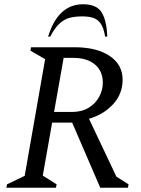

<svg xmlns="http://www.w3.org/2000/svg" viewBox="-20 -882 664 902"><path d="M10 0 13 -16 96 -56 192 -604 123 -644 126 -660H330Q435 -660 495.5 -619Q556 -578 556 -508Q556 -440 510.5 -391.5Q465 -343 398 -324L527 -52L584 -16L581 0H451L319 -306H225L181 -57L246 -16L243 0ZM325 -610H279L234 -356H318Q364 -356 396 -375.5Q428 -395 445.5 -426.5Q463 -458 463 -494Q463 -548 426 -579Q389 -610 325 -610ZM206 -710Q253 -862 370 -862Q434 -862 457.5 -824Q481 -786 484 -710H474Q467 -752 452.5 -772Q438 -792 416.5 -798.5Q395 -805 366 -805Q337 -805 311.5 -799.5Q286 -794 262.5 -774Q239 -754 216 -710Z"/></svg>

Font: Spectral
Style: Italic
Weight: 400
Italic angle: -10°
Designer: Jean-Baptiste Levee
Foundry: Production Type
Version: Version 2.001